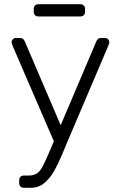

<svg xmlns="http://www.w3.org/2000/svg" viewBox="-20 -700 569 910"><path d="M93 190Q83 190 77 184Q71 178 71 168V154Q71 144 77 138Q83 132 93 132H116Q140 132 155 122Q170 112 182.5 88Q195 64 213 22L437 -505Q440 -512 445 -516Q450 -520 460 -520H478Q486 -520 492 -514Q498 -508 498 -500Q498 -496 496.5 -492Q495 -488 492 -480L302 -34Q289 -3 273 35.5Q257 74 237 109.5Q217 145 190 167.5Q163 190 127 190ZM241 -17 41 -480Q35 -495 35 -500Q35 -508 41 -514Q47 -520 55 -520H74Q84 -520 89 -515.5Q94 -511 97 -505L273 -94ZM162 -622Q152 -622 146 -628Q140 -634 140 -644V-658Q140 -668 146 -674Q152 -680 162 -680H361Q371 -680 377 -674Q383 -668 383 -658V-644Q383 -634 377 -628Q371 -622 361 -622Z"/></svg>

Font: Rubik Light
Style: Regular
Weight: 300
Designer: Hubert and Fischer
Foundry: Hubert and Fischer
Version: Version 2.300;gftools[0.9.30]